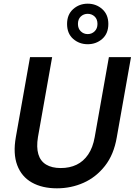

<svg xmlns="http://www.w3.org/2000/svg" viewBox="-20 -1010 731 1042"><path d="M289 12Q209 12 153 -19.5Q97 -51 73.5 -113.5Q50 -176 66 -266L143 -700H263L186 -266Q177 -211 188 -173.5Q199 -136 230 -117Q261 -98 310 -98Q358 -98 395.5 -116Q433 -134 458.5 -171.5Q484 -209 494 -266L571 -700H691L614 -266Q598 -171 549.5 -109.5Q501 -48 433.5 -18Q366 12 289 12ZM456 -770Q410 -770 377 -799Q344 -828 344 -880Q344 -931 377 -960.5Q410 -990 456 -990Q502 -990 535 -960.5Q568 -931 568 -880Q568 -828 535 -799Q502 -770 456 -770ZM456 -825Q478 -825 493.5 -840Q509 -855 509 -880Q509 -906 493.5 -920.5Q478 -935 456 -935Q434 -935 418.5 -920.5Q403 -906 403 -880Q403 -855 418.5 -840Q434 -825 456 -825Z"/></svg>

Font: DM Sans 12pt SemiBold
Style: Italic
Weight: 600
Italic angle: -10°
Version: Version 4.004;gftools[0.9.30]